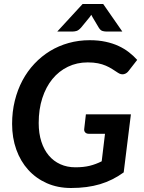

<svg xmlns="http://www.w3.org/2000/svg" viewBox="-20 -932 718 960"><path d="M409.5 -360.5H634.5L598.5 -70Q543.5 -30 480 -11Q416.5 8 335 8Q268.5 8 214.2 -16Q160 -40 121.2 -82.8Q82.5 -125.5 61.5 -184.2Q40.5 -243 40.5 -312.5Q40.5 -373.5 54 -428.2Q67.5 -483 92.2 -529.5Q117 -576 152 -613.2Q187 -650.5 230 -676.8Q273 -703 323.2 -717Q373.5 -731 428.5 -731Q472.5 -731 508.2 -723.2Q544 -715.5 573 -702Q602 -688.5 625 -670.5Q648 -652.5 666 -632.5L624 -578.5Q614 -564.5 599.5 -561.2Q585 -558 570 -568Q555.5 -577.5 541 -586.8Q526.5 -596 509.2 -603.5Q492 -611 470 -615.5Q448 -620 418.5 -620Q364.5 -620 319.5 -598.2Q274.5 -576.5 242 -536.8Q209.5 -497 191.5 -441.2Q173.5 -385.5 173.5 -317Q173.5 -265 186.8 -224Q200 -183 224 -154.5Q248 -126 281.8 -110.8Q315.5 -95.5 357 -95.5Q398 -95.5 429 -103.2Q460 -111 488.5 -125.5L505 -263H425Q412.5 -263 406.2 -269.8Q400 -276.5 401 -286.5ZM591.5 -774.5H509Q502 -774.5 492.2 -777.2Q482.5 -780 474 -793.5L442.5 -846.5Q441 -849.5 439.5 -852.2Q438 -855 436.5 -858Q433.5 -853 428.5 -846.5L385 -793.5Q372.5 -780 362.5 -777.2Q352.5 -774.5 345.5 -774.5H266.5L393 -912H496Z"/></svg>

Font: Lato 2
Style: Bold Italic
Weight: 700
Italic angle: -7°
Designer: Lukasz Dziedzic with Adam Twardoch and Botio Nikoltchev
Foundry: tyPoland Lukasz Dziedzic
Version: Version 2.015; 2015-08-06; http://www.latofonts.com/